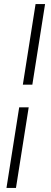

<svg xmlns="http://www.w3.org/2000/svg" viewBox="-20 -750 251 950"><path d="M93 -331 156 -730H203L140 -331ZM12 180 75 -219H122L59 180Z"/></svg>

Font: MuseoModerno Thin ExtraLight
Style: Italic
Weight: 250
Italic angle: -9°
Version: Version 1.003